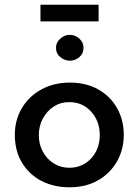

<svg xmlns="http://www.w3.org/2000/svg" viewBox="-20 -786 589 816"><path d="M43 -213Q43 -276 73 -326.5Q103 -377 156 -406Q209 -435 277 -435Q346 -435 397.5 -406Q449 -377 477.5 -326.5Q506 -276 506 -213Q506 -150 477 -99.5Q448 -49 396.5 -19.5Q345 10 275 10Q209 10 156.5 -17Q104 -44 73.5 -94.5Q43 -145 43 -213ZM145 -212Q145 -173 162 -141.5Q179 -110 208.5 -91.5Q238 -73 274 -73Q331 -73 367.5 -113Q404 -153 404 -212Q404 -271 367.5 -311.5Q331 -352 274 -352Q237 -352 208 -333Q179 -314 162 -282Q145 -250 145 -212ZM218 -583Q218 -606 236.5 -622Q255 -638 277 -638Q299 -638 317 -622Q335 -606 335 -583Q335 -558 317 -543Q299 -528 277 -528Q255 -528 236.5 -543Q218 -558 218 -583ZM152 -766H399V-695H152Z"/></svg>

Font: Reem Kufi Ink
Style: Regular
Weight: 400
Designer: Khaled Hosny
Version: Version 1.7